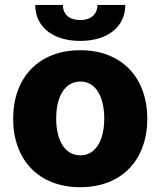

<svg xmlns="http://www.w3.org/2000/svg" viewBox="-20 -759 659 789"><path d="M380.7 -738.6C380.3 -706.3 360.4 -676.8 309.7 -676.8C257.5 -676.8 237.9 -707.4 238.3 -738.6H125C124.6 -649.5 196 -590.9 309.7 -590.9C423.3 -590.9 494.7 -649.5 495 -738.6ZM309.7 10.3C481.2 10.3 585.2 -103 585.2 -271C585.2 -439.3 481.2 -552.6 309.7 -552.6C138.1 -552.6 34.1 -439.3 34.1 -271C34.1 -103 138.1 10.3 309.7 10.3ZM310.7 -120.7C246.4 -120.7 210.9 -181.8 210.9 -272C210.9 -362.6 246.4 -424 310.7 -424C372.9 -424 408.4 -362.6 408.4 -272C408.4 -181.8 372.9 -120.7 310.7 -120.7Z"/></svg>

Font: TID UI Extra Bold
Style: Regular
Weight: 800
Designer: The TID Project Authors
Foundry: Bakken & Bæck
Version: Version 1.001;hotconv 1.0.109;makeotfexe 2.5.65596